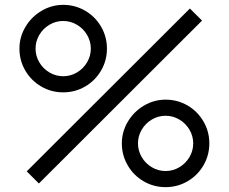

<svg xmlns="http://www.w3.org/2000/svg" viewBox="-20 -755 942 790"><path d="M140 0 90 -50 761.3 -720 811.3 -670.3ZM661.3 15Q612.3 15 571.1 -9Q529.8 -33 505.6 -74.5Q481.3 -116 481.3 -165Q481.3 -213 506.1 -254.5Q530.8 -296 572.3 -320.5Q613.8 -345 661.3 -345Q710.3 -345 751.6 -321Q792.8 -297 817.1 -255.5Q841.3 -214 841.3 -165Q841.3 -116 817.1 -74.5Q792.8 -33 751.6 -9Q710.3 15 661.3 15ZM661.3 -51.3Q691.7 -51.3 717.8 -66.8Q744 -82.3 759.5 -108.5Q775 -134.7 775 -165Q775 -195.3 759.5 -221.5Q744 -247.7 717.8 -263.2Q691.7 -278.7 661.3 -278.7Q631 -278.7 604.8 -263.2Q578.7 -247.7 563.2 -221.5Q547.7 -195.3 547.7 -165Q547.7 -134.7 563.2 -108.5Q578.7 -82.3 604.8 -66.8Q631 -51.3 661.3 -51.3ZM240 -375Q191 -375 149.8 -399Q108.5 -423 84.2 -464.5Q60 -506 60 -555Q60 -603 84.8 -644.5Q109.5 -686 151 -710.5Q192.5 -735 240 -735Q289 -735 330.2 -711Q371.5 -687 395.8 -645.5Q420 -604 420 -555Q420 -506 395.8 -464.5Q371.5 -423 330.2 -399Q289 -375 240 -375ZM240 -441.3Q270.3 -441.3 296.5 -456.8Q322.7 -472.3 338.2 -498.5Q353.7 -524.7 353.7 -555Q353.7 -585.3 338.2 -611.5Q322.7 -637.7 296.5 -653.2Q270.3 -668.7 240 -668.7Q209.7 -668.7 183.5 -653.2Q157.3 -637.7 141.8 -611.5Q126.3 -585.3 126.3 -555Q126.3 -524.7 141.8 -498.5Q157.3 -472.3 183.5 -456.8Q209.7 -441.3 240 -441.3Z"/></svg>

Font: Manrope
Style: Regular
Weight: 400
Designer: Mikhail Sharanda
Foundry: Mikhail Sharanda
Version: Version 4.503